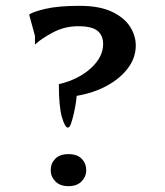

<svg xmlns="http://www.w3.org/2000/svg" viewBox="-20 -629 566 659"><path d="M213 -191Q203 -191 192.5 -227Q182 -263 182 -340Q249 -356 291.5 -394.5Q334 -433 334 -478Q334 -507 315 -523Q296 -539 248 -539Q202 -539 161.5 -517.5Q121 -496 100 -476V-506L80 -579Q94 -589 137.5 -599Q181 -609 253 -609Q321 -609 363.5 -589Q406 -569 426 -538Q446 -507 446 -473Q446 -431 419.5 -395.5Q393 -360 347.5 -335Q302 -310 243 -300Q243 -294 240.5 -277Q238 -260 233.5 -240Q229 -220 224 -205.5Q219 -191 213 -191ZM215 10Q186 10 170 -6.5Q154 -23 154 -45Q154 -68 169.5 -84Q185 -100 215 -100Q245 -100 260.5 -84Q276 -68 276 -45Q276 -23 260 -6.5Q244 10 215 10Z"/></svg>

Font: Red Rose
Style: Regular
Weight: 400
Designer: Jaikishan Patel
Version: Version 2.000; ttfautohint (v1.8.3)